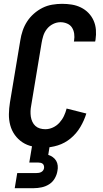

<svg xmlns="http://www.w3.org/2000/svg" viewBox="-20 -763 540 1003"><path d="M209 8Q179 8 150 2Q121 -4 97.5 -19.5Q74 -35 57.5 -58Q41 -81 33.5 -109Q26 -137 26.5 -167Q27 -197 32 -228L86 -552Q90 -578 98.5 -603Q107 -628 121.5 -650.5Q136 -673 157 -691.5Q178 -710 202 -722Q226 -734 252.5 -738.5Q279 -743 304 -743Q330 -743 355 -739Q380 -735 402.5 -724Q425 -713 442 -695.5Q459 -678 469 -655.5Q479 -633 481 -607.5Q483 -582 479 -555L477 -546H366L367 -551Q370 -569 367.5 -587Q365 -605 356 -619Q347 -633 330.5 -640Q314 -647 296 -647Q276 -647 257 -637.5Q238 -628 225 -611.5Q212 -595 206 -575.5Q200 -556 197 -537L143 -212Q140 -197 139.5 -182.5Q139 -168 141 -154Q143 -140 149 -127Q155 -114 165 -105Q175 -96 188.5 -92Q202 -88 217 -88Q237 -88 256.5 -97Q276 -106 290.5 -122Q305 -138 314 -157Q323 -176 328 -196L431 -170Q420 -134 400 -100Q380 -66 349.5 -40.5Q319 -15 282 -3.5Q245 8 209 8ZM57 220 70 141H170Q176 141 182.5 140Q189 139 195 136Q201 133 205 127.5Q209 122 210 116Q211 110 209.5 103.5Q208 97 203.5 93Q199 89 192.5 87.5Q186 86 179 86H133L162 -88H254L232 46Q245 50 256 58Q267 66 273.5 77Q280 88 281.5 102Q283 116 280 130Q277 150 266 169Q255 188 237 199.5Q219 211 198 215.5Q177 220 157 220Z"/></svg>

Font: Iosevka
Style: Bold Italic
Weight: 700
Italic angle: -9°
Monospace: yes
Designer: Belleve Invis
Foundry: Belleve Invis
Version: Version 32.5.0; ttfautohint (v1.8.4)